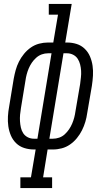

<svg xmlns="http://www.w3.org/2000/svg" viewBox="-20 -755 540 980"><path d="M84 205V150H138L162 8H153Q128 8 104 0.5Q80 -7 62.5 -24Q45 -41 35.5 -63.5Q26 -86 22.5 -110.5Q19 -135 20.5 -161Q22 -187 27 -213L50 -353Q54 -375 60 -397Q66 -419 76.5 -440Q87 -461 102.5 -480Q118 -499 137.5 -512.5Q157 -526 179.5 -532Q202 -538 225 -538H252L276 -680H229V-735H346L313 -538H322Q348 -538 371.5 -530.5Q395 -523 412.5 -506Q430 -489 439.5 -466.5Q449 -444 452.5 -419.5Q456 -395 454.5 -369Q453 -343 449 -317L425 -177Q422 -155 415.5 -133Q409 -111 398.5 -90Q388 -69 372.5 -50Q357 -31 337.5 -17.5Q318 -4 295.5 2Q273 8 250 8H223L200 150H246V205ZM171 -47 243 -483H225Q209 -483 193.5 -477.5Q178 -472 165 -460.5Q152 -449 142.5 -435Q133 -421 126.5 -405.5Q120 -390 116 -374.5Q112 -359 110 -344L87 -204Q84 -187 82.5 -170Q81 -153 82 -136.5Q83 -120 86.5 -104Q90 -88 98.5 -75Q107 -62 121.5 -54.5Q136 -47 153 -47ZM232 -47H250Q266 -47 282 -52.5Q298 -58 310.5 -69.5Q323 -81 332.5 -95Q342 -109 348.5 -124.5Q355 -140 359 -155.5Q363 -171 365 -186L389 -326Q391 -343 393 -360Q395 -377 394 -393.5Q393 -410 389 -426Q385 -442 376.5 -455Q368 -468 353.5 -475.5Q339 -483 322 -483H304Z"/></svg>

Font: Iosevka Curly Slab LtObl
Style: Regular
Weight: 300
Italic angle: -9°
Monospace: yes
Designer: Belleve Invis
Foundry: Belleve Invis
Version: Version 11.0.0; ttfautohint (v1.8.3)